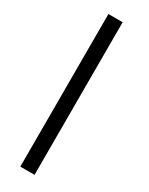

<svg xmlns="http://www.w3.org/2000/svg" viewBox="-236 -818 773 999"><g transform="rotate(30 150.0 -318.5)"><path d="M91 140V-777H176.5V140Z"/></g></svg>

Font: Epilogue Medium
Style: Regular
Weight: 500
Designer: Tyler Finck
Foundry: Etcetera Type Co
Version: Version 2.111; ttfautohint (v1.8.3)